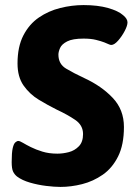

<svg xmlns="http://www.w3.org/2000/svg" viewBox="-20 -728 540 756"><path d="M218 8Q194 8 161.5 4Q129 0 98 -9Q67 -18 47 -33Q37 -41 31.5 -52.5Q26 -64 26 -90Q26 -127 30 -144.5Q34 -162 40.5 -167.5Q47 -173 52 -173Q58 -173 70.5 -165.5Q83 -158 101 -149Q121 -139 147 -131Q173 -123 206 -123Q228 -123 251 -129Q274 -135 290.5 -152Q307 -169 307 -200Q307 -235 276 -256Q245 -277 204 -296Q168 -314 132.5 -335.5Q97 -357 73 -391Q49 -425 49 -478Q49 -544 72 -588.5Q95 -633 133 -659Q171 -685 217 -696.5Q263 -708 309 -708Q365 -708 405.5 -696.5Q446 -685 465 -668Q482 -654 482 -640Q482 -627 471 -606Q460 -585 445 -568Q430 -551 418 -551Q414 -551 407.5 -554Q401 -557 391 -561Q378 -566 358 -571Q338 -576 309 -576Q266 -576 244.5 -565Q223 -554 216.5 -539Q210 -524 210 -513Q210 -476 240 -458Q270 -440 313 -420Q380 -389 424 -342.5Q468 -296 468 -228Q468 -158 445 -112Q422 -66 384.5 -40Q347 -14 303.5 -3Q260 8 218 8Z"/></svg>

Font: Asap
Style: Bold Italic
Weight: 700
Italic angle: -6°
Designer: Pablo Cosgaya
Foundry: Omnibus-Type
Version: Version 3.001; ttfautohint (v1.8.3)